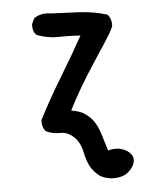

<svg xmlns="http://www.w3.org/2000/svg" viewBox="-49 -553 598 732"><g transform="rotate(-5 250.0 -187.0)"><path d="M347.7 136.7Q333.5 134.8 322.5 131.1Q311.5 127.4 303.7 122.1Q296.4 116.7 289.1 109.1Q281.7 101.6 274.4 91.3Q269.5 84.5 265.4 75Q261.2 65.4 257.6 53.7Q253.9 42 251 27.8Q242.7 -11.7 218.8 -32.7Q195.3 -53.7 168.9 -52.7Q154.3 -52.2 140.6 -55.2Q127 -58.1 114.7 -64L113.3 -64.9L112.3 -65.9Q99.6 -83 101.6 -106.9V-107.9L102.1 -108.9Q143.6 -189.5 191.4 -267.6Q236.8 -341.8 277.8 -416Q264.2 -417 251.2 -417.5Q238.3 -418 225.1 -418.2Q211.9 -418.5 198.2 -418Q182.6 -417.5 167.7 -419.2Q152.8 -420.9 138.7 -424.3Q124.5 -427.7 111.3 -433.1L109.9 -433.6L108.9 -434.6Q95.7 -450.2 97.7 -474.1V-475.1L98.1 -476.1L107.9 -496.6L108.9 -498L110.4 -499Q137.2 -515.6 172.4 -509.8Q227.1 -507.8 281.2 -504.9Q308.6 -503.4 334.7 -499Q360.8 -494.6 385.3 -486.8H387.2L388.2 -485.4Q403.3 -467.8 401.4 -441.9V-440.9L400.9 -439.9Q396 -427.7 386 -410.9Q376 -394 361.3 -371.6Q332 -328.1 290.5 -262.7Q277.3 -241.7 264.9 -220.7Q252.4 -199.7 240.7 -178Q229 -156.2 217.8 -134.3Q252.4 -128.4 270 -115.7Q289.6 -102.1 302.2 -84Q314.9 -65.9 325.7 -32.2Q335.4 -2 344.7 29.8Q364.7 23.9 384.8 26.4Q386.7 26.9 389.2 27.3Q391.6 27.8 393.8 28.3Q396 28.8 397.9 29.5Q399.9 30.3 402.1 31Q404.3 31.7 406.2 32.5Q408.2 33.2 410.2 34.4Q412.1 35.6 414.1 36.6Q416 37.6 417.7 38.8Q419.4 40 421.1 41.5Q422.9 43 424.8 44.4Q442.9 60.5 438 82.5Q433.1 103 411.6 120.6Q389.6 138.7 348.1 136.7Z"/></g></svg>

Font: NaikaiFont
Style: SemiBold
Weight: 600
Version: Version 1.89